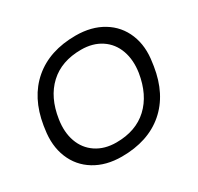

<svg xmlns="http://www.w3.org/2000/svg" viewBox="-161 -942 1188 1152"><g transform="rotate(-30 432.5 -366.0)"><path d="M371.1 18.1Q262.2 18.1 183.8 -29.8Q105.5 -77.6 70.8 -163.1Q36.1 -248.5 53.2 -356L56.2 -377.9Q85 -556.2 198.2 -653.1Q311.5 -750 492.2 -750Q601.1 -750 679.7 -702.4Q758.3 -654.8 793 -569.8Q827.6 -484.9 810.1 -377.9L807.1 -356Q779.3 -176.8 666 -79.3Q552.7 18.1 371.1 18.1ZM384.8 -71.8Q520 -71.8 603.3 -149.2Q686.5 -226.6 709 -366.2Q721.7 -450.2 697.8 -517.1Q673.8 -584 616.5 -622.1Q559.1 -660.2 478 -660.2Q342.3 -660.2 259 -582.8Q175.8 -505.4 154.8 -366.2Q141.6 -282.2 165.3 -215.3Q189 -148.4 246.3 -110.1Q303.7 -71.8 384.8 -71.8Z"/></g></svg>

Font: Sora Italic
Style: Regular
Weight: 400
Designer: Jonathan Barnbrook, Julián Moncada
Foundry: Barnbrook Fonts
Version: Version 2.000